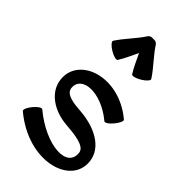

<svg xmlns="http://www.w3.org/2000/svg" viewBox="-324 -1144 1320 1320"><g transform="rotate(45 336.0 -483.5)"><path d="M266 -765C293 -808 314 -856 336 -902C358 -856 379 -808 406 -765C413 -755 443 -763 475 -782C507 -801 528 -825 522 -835C479 -902 419 -958 376 -1025C368 -1037 352 -1043 336 -1040C319 -1043 303 -1037 296 -1025C253 -958 193 -902 150 -835C144 -825 165 -801 197 -782C229 -763 259 -755 266 -765ZM53 -55C322 171 650 73 623 -139C607 -262 475 -322 343 -334C271 -339 183 -346 177 -403C166 -517 345 -531 499 -402C508 -394 535 -411 558 -440C582 -468 595 -498 586 -505C358 -696 65 -596 83 -397C93 -281 206 -210 329 -200C413 -193 521 -184 529 -128C548 13 330 1 139 -158C130 -166 104 -149 80 -120C56 -92 44 -62 53 -55Z"/></g></svg>

Font: Nupuram Expanded Bold
Style: Regular
Weight: 700
Width: 7
Designer: Santhosh Thottingal (santhosh.thottingal@gmail.com)
Foundry: SMC
Version: Version 1.000